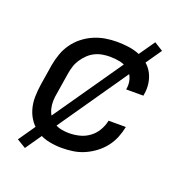

<svg xmlns="http://www.w3.org/2000/svg" viewBox="-119 -694 837 867"><g transform="rotate(20 300.0 -260.0)"><path d="M248 8Q217 8 187 2Q157 -4 132.5 -19Q108 -34 90.5 -57Q73 -80 64.5 -108.5Q56 -137 56.5 -168Q57 -199 62 -230L78 -330Q83 -357 92.5 -384Q102 -411 119 -435Q136 -459 159.5 -477.5Q183 -496 210 -507.5Q237 -519 264.5 -523.5Q292 -528 319 -528Q347 -528 373.5 -524.5Q400 -521 424 -512Q448 -503 468 -487Q488 -471 500 -449Q512 -427 516 -400.5Q520 -374 515 -347L514 -340H431L432 -344Q436 -369 428.5 -392Q421 -415 403 -429.5Q385 -444 361.5 -449Q338 -454 313 -454Q296 -454 277.5 -451Q259 -448 241.5 -439.5Q224 -431 210 -417.5Q196 -404 185 -387.5Q174 -371 168.5 -353.5Q163 -336 160 -318L144 -218Q140 -198 139.5 -179Q139 -160 143.5 -142Q148 -124 158 -109Q168 -94 183 -84Q198 -74 217 -70Q236 -66 255 -66Q280 -66 305 -72Q330 -78 351.5 -93.5Q373 -109 386.5 -132Q400 -155 405 -180H488Q483 -154 472.5 -128Q462 -102 444.5 -79.5Q427 -57 403.5 -39.5Q380 -22 354.5 -11Q329 0 302 4Q275 8 248 8ZM92 65 49 39 482 -585 524 -559Z"/></g></svg>

Font: Iosevka Aile Oblique
Style: Regular
Weight: 400
Italic angle: -9°
Designer: Belleve Invis
Foundry: Belleve Invis
Version: Version 31.1.0; ttfautohint (v1.8.4)